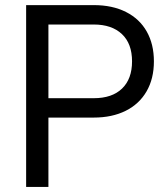

<svg xmlns="http://www.w3.org/2000/svg" viewBox="-20 -739 660 759"><path d="M588.4 -496.5Q588.4 -428.1 559.5 -378Q530.6 -327.9 476.9 -301Q423.1 -274.2 350.7 -274.2H171.4V0H83.3V-718.8H350.7Q424.3 -718.8 478.1 -691.6Q531.9 -664.4 560.1 -614.3Q588.4 -564.2 588.4 -496.5ZM502 -496.5Q502 -566.5 461.9 -604.3Q421.8 -642.1 350.7 -642.1H171.4V-350.8H350.7Q423 -350.8 462.5 -388.9Q502 -427 502 -496.5Z"/></svg>

Font: Min Sans VF VF
Style: Regular
Weight: 400
Designer: Jinseong-Kim, NotoSansCJK, Nunito
Foundry: Jinseong-Kim
Version: Version 1.420;Glyphs 3.1.2 (3151)